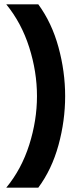

<svg xmlns="http://www.w3.org/2000/svg" viewBox="-20 -727 370 893"><path d="M9 146Q80 60 116 -53.5Q152 -167 152 -280Q152 -393 116 -506.5Q80 -620 9 -707H158Q221 -621 252 -507.5Q283 -394 283 -280Q283 -165 252 -52Q221 61 158 146Z"/></svg>

Font: TASA Orbiter Display
Style: Bold
Weight: 700
Designer: Weizhong Zhang
Version: Version 1.000;Glyphs 3.1.2 (3151)